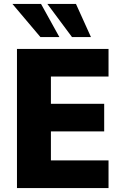

<svg xmlns="http://www.w3.org/2000/svg" viewBox="-20 -953 627 973"><path d="M66 0V-705H530V-565H238V-427H508V-287H238V-140H530V0ZM345 -765 220 -933H365L441 -765ZM185 -765 43 -933H188L281 -765Z"/></svg>

Font: Nunito Sans 10pt SemiCondensed Black
Style: Regular
Weight: 900
Width: 4
Designer: Vernon Adams
Foundry: Vernon Adams
Version: Version 3.101;gftools[0.9.27]